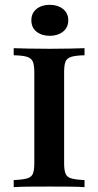

<svg xmlns="http://www.w3.org/2000/svg" viewBox="-20 -769 404 789"><path d="M36.3 0V-29Q73.4 -30.6 91.5 -35.9Q109.7 -41.1 115.3 -55.6Q121 -70.2 121 -98.4V-472.6Q121 -501.6 114.9 -515.7Q108.9 -529.8 91.1 -535.5Q73.4 -541.1 36.3 -541.9V-571Q58.1 -570.2 96.4 -569.4Q134.7 -568.5 184.7 -568.5Q230.6 -568.5 268.1 -569.4Q305.6 -570.2 327.4 -571V-541.9Q291.1 -541.1 273 -535.5Q254.8 -529.8 249.2 -515.7Q243.5 -501.6 243.5 -472.6V-98.4Q243.5 -70.2 249.2 -55.6Q254.8 -41.1 273 -35.9Q291.1 -30.6 327.4 -29V0Q305.6 -1.6 268.1 -2Q230.6 -2.4 184.7 -2.4Q134.7 -2.4 96.4 -2Q58.1 -1.6 36.3 0ZM184.7 -621.8Q151.6 -621.8 130.2 -638.7Q108.9 -655.6 108.9 -685.5Q108.9 -715.3 130.2 -732.3Q151.6 -749.2 184.7 -749.2Q216.9 -749.2 238.7 -732.3Q260.5 -715.3 260.5 -685.5Q260.5 -655.6 238.7 -638.7Q216.9 -621.8 184.7 -621.8Z"/></svg>

Font: Playfair
Style: Bold
Weight: 700
Designer: Claus Eggers Sørensen
Foundry: Claus Eggers Sørensen
Version: Version 2.001;gftools[0.9.30]